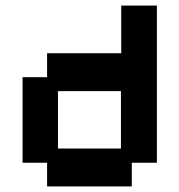

<svg xmlns="http://www.w3.org/2000/svg" viewBox="-20 -658 643 689"><path d="M149 11V-74H61V-381H149V-467H415V-638H543V-74H453V11ZM188 -125H414V-331H188Z"/></svg>

Font: Pixelify Sans
Style: Bold
Weight: 700
Designer: Stefie Justprince
Foundry: Typecalism Foundryline
Version: Version 1.000